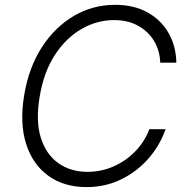

<svg xmlns="http://www.w3.org/2000/svg" viewBox="-20 -757 766 787"><path d="M702.8 -500H636.7Q635.3 -549.7 611.3 -589.3Q587.4 -628.9 545.5 -651.8Q503.6 -674.7 447.4 -674.7Q377.8 -674.7 314.3 -638.3Q250.7 -601.9 204.9 -531.6Q159.1 -461.3 142.4 -359.7Q125.7 -259.6 147.7 -191.2Q169.7 -122.9 220 -87.7Q270.2 -52.6 338.1 -52.6Q396 -52.6 446.9 -75.5Q497.9 -98.4 535.7 -138Q573.5 -177.6 592 -227.3H658.7Q635.3 -160.5 588.1 -106.7Q540.8 -52.9 476 -21.5Q411.2 9.9 334.9 9.9Q242.2 9.9 177.9 -36.6Q113.6 -83.1 86.8 -168Q60 -252.8 79.2 -367.5Q98 -480.5 151.6 -563.4Q205.3 -646.3 282.8 -691.8Q360.4 -737.2 451.7 -737.2Q529.5 -737.2 585.4 -705.8Q641.3 -674.4 671.5 -620.7Q701.7 -567.1 702.8 -500Z"/></svg>

Font: Inter UI Light
Style: Italic
Weight: 300
Italic angle: 9.39999°
Designer: Rasmus Andersson
Foundry: rsms
Version: 3.2;8d6f07862